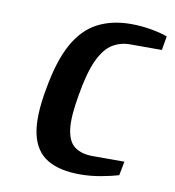

<svg xmlns="http://www.w3.org/2000/svg" viewBox="-65 -568 579 636"><g transform="rotate(10 224.5 -250.0)"><path d="M245 10Q176 10 134.5 -15Q93 -40 80.5 -96.5Q68 -153 86 -250Q103 -347 134.5 -403.5Q166 -460 214 -485Q262 -510 326 -510Q361 -510 394.5 -504Q428 -498 449 -490L441 -443H334Q302 -443 275.5 -427Q249 -411 229 -369Q209 -327 196 -250Q182 -173 187.5 -131.5Q193 -90 216 -73.5Q239 -57 276 -57H383L374 -10Q351 -3 315.5 3.5Q280 10 245 10Z"/></g></svg>

Font: Cuprum SemiBold
Style: Italic
Weight: 600
Italic angle: -10°
Version: Version 3.000